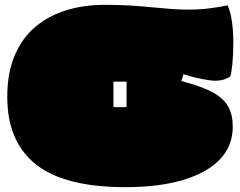

<svg xmlns="http://www.w3.org/2000/svg" viewBox="-20 -737 990 792"><path d="M497 35Q246 35 128 -59Q10 -153 10 -337Q10 -438 41.5 -510.5Q73 -583 128.5 -628.5Q184 -674 256 -695.5Q328 -717 409 -717Q492 -717 555.5 -711.5Q619 -706 674.5 -701Q730 -696 788 -698Q846 -700 919 -715Q932 -686 937.5 -642.5Q943 -599 942.5 -554Q942 -509 938.5 -473Q935 -437 930 -422Q898 -399 847 -405.5Q796 -412 737 -431L728 -403Q736 -401 742 -399Q748 -397 752 -396Q821 -377 862 -353.5Q903 -330 921.5 -297Q940 -264 940 -216Q941 -137 888.5 -81Q836 -25 736.5 5Q637 35 497 35ZM448 -295H502V-400H448Z"/></svg>

Font: Oi
Style: Regular
Weight: 400
Designer: Kostas Bartsokas, Mohamad Dakak
Foundry: Foundry5
Version: Version 4.000